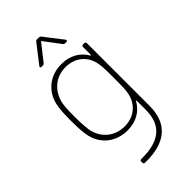

<svg xmlns="http://www.w3.org/2000/svg" viewBox="-271 -778 1056 1056"><g transform="rotate(-45 257.0 -250.0)"><path d="M260 -674 330 -581C333 -576 338 -575 343 -575H352C357 -575 360 -578 360 -581C360 -583 360 -585 358 -587L275 -694C272 -698 267 -700 262 -700H249C244 -700 239 -698 236 -694L153 -587C148 -581 151 -575 159 -575H168C173 -575 178 -577 181 -581L254 -674C256 -677 259 -676 260 -674ZM397 -491V-431C397 -427 394 -426 392 -430C364 -478 315 -509 246 -509C156 -509 93 -454 73 -378C65 -345 63 -304 63 -249C63 -193 66 -153 73 -124C93 -45 158 7 247 7C316 7 365 -25 392 -73C394 -77 397 -76 397 -72V-3C397 112 334 174 188 171C182 171 178 175 178 181V190C178 196 181 200 188 200C348 204 427 133 427 -3V-491C427 -497 423 -501 417 -501H407C401 -501 397 -497 397 -491ZM392 -138C382 -75 333 -20 251 -20C171 -20 116 -72 101 -138C98 -152 93 -187 93 -252C93 -316 96 -343 101 -363C118 -428 170 -481 251 -481C331 -481 382 -428 392 -363C395 -342 397 -334 397 -250C397 -166 395 -157 392 -138Z"/></g></svg>

Font: Barlow Thin
Style: Regular
Weight: 250
Designer: Jeremy Tribby
Foundry: Tribby Type
Version: Version 1.422;hotconv 1.0.109;makeotfexe 2.5.65596